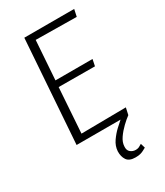

<svg xmlns="http://www.w3.org/2000/svg" viewBox="-202 -696 850 987"><g transform="rotate(-30 223.0 -202.5)"><path d="M70 0 113 -612H409L400 -570L158 -573L142 -342H362L354 -303L139 -304L121 -38L386 -41L377 0ZM301 207Q264 207 250 186Q236 165 237 134Q239 103 257.5 76.5Q276 50 297.5 30Q319 10 331 0H377Q359 13 336.5 34.5Q314 56 297 80.5Q280 105 279 129Q277 152 290.5 163Q304 174 321 174Q336 174 345 168Q354 162 359 160L367 187Q358 192 349.5 196.5Q341 201 330 204Q319 207 301 207Z"/></g></svg>

Font: Ancizar Sans Thin
Style: Italic
Weight: 100
Italic angle: -4°
Designer: Cesar Puertas, Viviana Monsalve, Julian Moncada, Julian Prieto, Jose Castro, Mariel Hernandez, Felipe Aragon, Sara Alarc
Version: Version 8.100